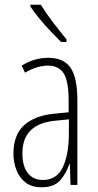

<svg xmlns="http://www.w3.org/2000/svg" viewBox="-20 -835 416 814"><path d="M184 -590Q250 -590 279 -548Q308 -506 308 -410V-51H279L276 -140H274Q262 -102 236 -71.5Q210 -41 156 -41Q114 -41 88 -61.5Q62 -82 49.5 -114.5Q37 -147 37 -184Q37 -263 82 -304Q127 -345 210 -353L271 -359V-407Q271 -491 250 -524Q229 -557 182 -557Q163 -557 138.5 -550Q114 -543 86 -527L72 -557Q126 -590 184 -590ZM212 -323Q75 -309 75 -185Q75 -130 98 -101Q121 -72 162 -72Q221 -72 246.5 -126.5Q272 -181 272 -269V-329ZM153 -815Q178 -775 206.5 -738Q235 -701 262 -668V-657H239Q220 -676 195.5 -701.5Q171 -727 148 -755Q125 -783 109 -807V-815Z"/></svg>

Font: Noto Sans Tamil UI ExtraCondensed ExtraLight
Style: Regular
Weight: 200
Width: 2
Designer: Jelle Bosma - Monotype Design Team
Foundry: Monotype Imaging Inc.
Version: Version 2.004; ttfautohint (v1.8.4.7-5d5b)